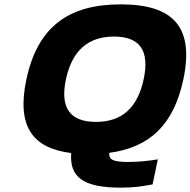

<svg xmlns="http://www.w3.org/2000/svg" viewBox="-20 -699 875 882"><path d="M504 -531C623 -531 668 -466 640 -335C612 -204 540 -139 421 -139C301 -139 255 -204 283 -335C311 -466 384 -531 504 -531ZM101 -333C56 -120 128 -18 307 4C299 115 362 163 535 163C589 163 631 158 681 148L705 33C664 40 616 45 570 45C500 45 479 35 482 3C667 -21 778 -126 822 -333C873 -572 779 -679 535 -679C295 -679 152 -576 101 -333Z"/></svg>

Font: LT Wave Black
Style: Italic
Weight: 900
Designer: Daniel Lyons
Version: Version 2.5 (Glyphs App)